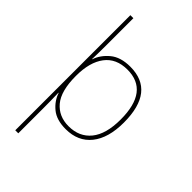

<svg xmlns="http://www.w3.org/2000/svg" viewBox="-294 -849 1170 1170"><g transform="rotate(45 291.5 -264.0)"><path d="M499 -269Q499 -143 447 -79Q395 -15 303 -15Q218 -15 168 -74.5Q118 -134 118 -262V-265Q118 -382 167.5 -447.5Q217 -513 313 -513Q499 -513 499 -269ZM526 -269Q526 -538 313 -538Q230 -538 182 -498Q134 -458 117 -406H115Q116 -431 116.5 -466Q117 -501 117 -525V-760H91V232H117V15Q117 -16 116.5 -49Q116 -82 115 -116H117Q134 -64 179 -27Q224 10 303 10Q409 10 467.5 -63Q526 -136 526 -269Z"/></g></svg>

Font: Noto Sans UI Thin
Style: Regular
Weight: 250
Designer: Monotype Design Team
Foundry: Monotype Imaging Inc.
Version: Version 1.901